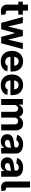

<svg xmlns="http://www.w3.org/2000/svg" viewBox="2013 -2781 778 4844"><g transform="rotate(90 2402.0 -359.0)"><path d="M350.4 -545.9V-431.8H21.9V-545.9ZM96.3 -675.8H247.3V-168Q247.3 -140.7 259.6 -127.7Q271.9 -114.6 298.8 -114.6Q307.4 -114.6 318.2 -116.2Q329 -117.8 336.5 -119.7L360.5 -6.4Q335.6 0.9 312.5 4.3Q289.4 7.7 266.7 7.7Q185.3 7.7 140.8 -33.1Q96.3 -73.9 96.3 -147.9Z M556.6 0 408.2 -545.9H561.1L645.9 -178.9H650.6L739.3 -545.9H888.9L978.5 -181.1H983.2L1066.2 -545.9H1219.1L1070.7 0H910.7L817 -343.4H810.4L716.6 0Z M1534.8 10.5Q1450.9 10.5 1390 -23.6Q1329.1 -57.7 1296.6 -120.8Q1264.1 -183.9 1264.1 -270.3Q1264.1 -354.6 1296.5 -418.1Q1329 -481.6 1388.2 -517.2Q1447.4 -552.7 1527.5 -552.7Q1581.7 -552.7 1628.6 -535.5Q1675.4 -518.3 1710.5 -483.7Q1745.7 -449.2 1765.3 -397.3Q1785 -345.3 1785 -275.6V-234.2H1324.2V-327.5H1711.7L1641.2 -303.1Q1641.2 -344.9 1628.5 -375.5Q1615.8 -406.2 1590.8 -423.1Q1565.8 -440 1528.7 -440Q1491.6 -440 1465.8 -423Q1440 -406 1426.6 -376.5Q1413.1 -347.1 1413.1 -309V-243Q1413.1 -198.8 1428.6 -167.3Q1444 -135.7 1472.1 -118.9Q1500.1 -102.1 1537.1 -102.1Q1562.2 -102.1 1582.8 -109.3Q1603.3 -116.5 1618.2 -130.7Q1633 -144.8 1640.6 -165.2L1780.3 -155.9Q1769.6 -105.5 1737.3 -68Q1704.9 -30.6 1653.6 -10Q1602.2 10.5 1534.8 10.5Z M2130.5 10.5Q2046.6 10.5 1985.7 -23.6Q1924.8 -57.7 1892.3 -120.8Q1859.8 -183.9 1859.8 -270.3Q1859.8 -354.6 1892.2 -418.1Q1924.7 -481.6 1983.9 -517.2Q2043.1 -552.7 2123.2 -552.7Q2177.4 -552.7 2224.3 -535.5Q2271.1 -518.3 2306.2 -483.7Q2341.4 -449.2 2361 -397.3Q2380.7 -345.3 2380.7 -275.6V-234.2H1919.9V-327.5H2307.4L2236.9 -303.1Q2236.9 -344.9 2224.2 -375.5Q2211.5 -406.2 2186.5 -423.1Q2161.5 -440 2124.4 -440Q2087.3 -440 2061.5 -423Q2035.7 -406 2022.3 -376.5Q2008.8 -347.1 2008.8 -309V-243Q2008.8 -198.8 2024.3 -167.3Q2039.7 -135.7 2067.8 -118.9Q2095.8 -102.1 2132.8 -102.1Q2157.9 -102.1 2178.5 -109.3Q2199 -116.5 2213.9 -130.7Q2228.7 -144.8 2236.3 -165.2L2376 -155.9Q2365.3 -105.5 2333 -68Q2300.6 -30.6 2249.3 -10Q2197.9 10.5 2130.5 10.5Z M2477.7 0V-545.9H2621.1V-448.8H2627.7Q2644.8 -497.2 2685 -525Q2725.1 -552.7 2780.1 -552.7Q2836.4 -552.7 2875.7 -524.7Q2914.9 -496.6 2927.9 -448.8H2933.8Q2950.6 -496 2994.4 -524.4Q3038.2 -552.7 3098 -552.7Q3148.9 -552.7 3187.7 -530.9Q3226.5 -509 3248.4 -467.6Q3270.3 -426.3 3270.3 -367V0H3118.9V-337.1Q3118.9 -382.7 3094.8 -405.2Q3070.7 -427.7 3034.6 -427.7Q2993.6 -427.7 2970.4 -401.6Q2947.3 -375.5 2947.3 -333.2V0H2800.4V-340.6Q2800.4 -380.6 2777.6 -404.2Q2754.9 -427.7 2717.6 -427.7Q2692.2 -427.7 2672.1 -415.1Q2652 -402.5 2640.3 -380.1Q2628.7 -357.7 2628.7 -327.3V0Z M3547.3 10.4Q3495.2 10.4 3454.1 -8Q3412.9 -26.3 3389.5 -62.4Q3366 -98.5 3366 -152.3Q3366 -198 3382.5 -228.7Q3399 -259.4 3427.8 -278.3Q3456.6 -297.2 3493.4 -307.1Q3530.2 -317 3570.9 -320.7Q3618.4 -325.3 3647.4 -329.6Q3676.5 -333.9 3689.8 -342.9Q3703.1 -352 3703.1 -369.3V-371.7Q3703.1 -394.2 3693.4 -410Q3683.7 -425.7 3665.1 -433.9Q3646.6 -442.2 3619.7 -442.2Q3592.6 -442.2 3572.3 -434.1Q3552 -426 3538.7 -412Q3525.5 -398 3519.7 -380.1L3381.6 -402Q3394.9 -449.4 3427.4 -483.1Q3460 -516.8 3508.9 -534.8Q3557.9 -552.7 3620.3 -552.7Q3665.7 -552.7 3707.7 -542.1Q3749.6 -531.4 3782.7 -509.1Q3815.7 -486.7 3834.9 -451.7Q3854.1 -416.7 3854.1 -368.2V0H3711.1V-76H3706.4Q3693.2 -50.5 3671.2 -31.1Q3649.3 -11.7 3618.6 -0.7Q3587.8 10.4 3547.3 10.4ZM3590.4 -94.1Q3623.8 -94.1 3649.5 -107.5Q3675.1 -120.9 3689.7 -143.7Q3704.3 -166.5 3704.3 -194.9V-252.7Q3697.5 -248.4 3685 -244.6Q3672.5 -240.8 3657.1 -237.8Q3641.7 -234.8 3626.6 -232.5Q3611.5 -230.3 3599.2 -228.5Q3572.4 -224.7 3552.4 -216.1Q3532.4 -207.4 3521.4 -193.1Q3510.4 -178.8 3510.4 -157.4Q3510.4 -126.3 3532.9 -110.2Q3555.4 -94.1 3590.4 -94.1Z M4131.2 10.4Q4079.2 10.4 4038 -8Q3996.9 -26.3 3973.4 -62.4Q3950 -98.5 3950 -152.3Q3950 -198 3966.5 -228.7Q3983 -259.4 4011.8 -278.3Q4040.6 -297.2 4077.4 -307.1Q4114.2 -317 4154.9 -320.7Q4202.3 -325.3 4231.4 -329.6Q4260.4 -333.9 4273.8 -342.9Q4287.1 -352 4287.1 -369.3V-371.7Q4287.1 -394.2 4277.4 -410Q4267.7 -425.7 4249.1 -433.9Q4230.6 -442.2 4203.7 -442.2Q4176.6 -442.2 4156.2 -434.1Q4135.9 -426 4122.7 -412Q4109.5 -398 4103.7 -380.1L3965.6 -402Q3978.9 -449.4 4011.4 -483.1Q4043.9 -516.8 4092.9 -534.8Q4141.9 -552.7 4204.3 -552.7Q4249.7 -552.7 4291.7 -542.1Q4333.6 -531.4 4366.7 -509.1Q4399.7 -486.7 4418.9 -451.7Q4438.1 -416.7 4438.1 -368.2V0H4295.1V-76H4290.4Q4277.1 -50.5 4255.2 -31.1Q4233.3 -11.7 4202.5 -0.7Q4171.8 10.4 4131.2 10.4ZM4174.4 -94.1Q4207.8 -94.1 4233.4 -107.5Q4259.1 -120.9 4273.7 -143.7Q4288.3 -166.5 4288.3 -194.9V-252.7Q4281.4 -248.4 4268.9 -244.6Q4256.4 -240.8 4241.1 -237.8Q4225.7 -234.8 4210.6 -232.5Q4195.5 -230.3 4183.2 -228.5Q4156.3 -224.7 4136.4 -216.1Q4116.4 -207.4 4105.4 -193.1Q4094.3 -178.8 4094.3 -157.4Q4094.3 -126.3 4116.8 -110.2Q4139.4 -94.1 4174.4 -94.1Z M4725.2 3.3Q4639.8 3.3 4599.8 -33Q4559.8 -69.2 4559.8 -143.2V-727.5H4710.7V-163.3Q4710.7 -137.7 4719.9 -126.2Q4729.1 -114.6 4750.8 -114.6Q4762.3 -114.6 4768.7 -115.5Q4775.1 -116.3 4779.7 -118L4803.5 -8.6Q4792.2 -4.8 4771.8 -0.7Q4751.5 3.3 4725.2 3.3Z"/></g></svg>

Font: GitLab Sans
Style: Regular
Weight: 400
Designer: Rasmus Andersson
Foundry: Modifications by GitLab B.V., manufactured by rsms
Version: Version 4.000;git-c8fb6b7